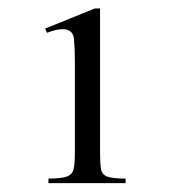

<svg xmlns="http://www.w3.org/2000/svg" viewBox="-20 -820 400 447"><path d="M92.8 -393.6V-404.3Q122.6 -404.3 135.5 -408.9Q148.4 -413.6 151.4 -426.5Q154.3 -439.5 154.3 -463.9V-678.7Q154.3 -708.5 152.1 -729.7Q149.9 -751 127.9 -752Q113.8 -752.9 89.4 -743.7L85 -753.4L200.7 -800.3H212.9V-463.9Q212.9 -438.5 215.3 -425.8Q217.8 -413.1 230.2 -408.7Q242.7 -404.3 272.5 -404.3V-393.6Z"/></svg>

Font: Awami Nastaliq
Style: Regular
Weight: 400
Designer: Peter Martin, SIL International
Foundry: SIL International
Version: Version 3.100